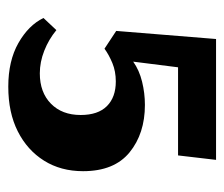

<svg xmlns="http://www.w3.org/2000/svg" viewBox="-60 -484 554 475"><g transform="rotate(90 217.5 -247.0)"><path d="M162 -68Q209 -68 237 -95.5Q265 -123 265 -169Q265 -212 243 -234Q221 -256 182 -256Q157 -256 136.5 -247.5Q116 -239 101 -228L57 -257L77 -504H376L365 -410H147L133 -299Q154 -314 182.5 -321Q211 -328 240 -328Q311 -328 357.5 -290Q404 -252 404 -175Q404 -120 378 -78.5Q352 -37 305.5 -13.5Q259 10 195 10Q131 10 87 -15Q43 -40 25 -77L55 -109Q78 -90 106 -79Q134 -68 162 -68Z"/></g></svg>

Font: Rasa
Style: Bold
Weight: 700
Designer: Anna Giedrys (Yrsa+Rasa design), David Brezina (Yrsa art-direction, Rasa art-direction, design)
Foundry: Rosetta Type Foundry
Version: Version 2.004